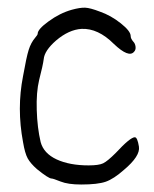

<svg xmlns="http://www.w3.org/2000/svg" viewBox="-20 -584 401 500"><path d="M167 -558.6Q188.5 -564.5 201.7 -564Q214.8 -563.5 240.2 -553.7Q268.6 -543.9 294.4 -523.4Q320.3 -502.9 320.3 -490.2Q320.3 -483.4 327.1 -475.6Q332 -470.7 333 -462.4Q334 -454.1 329.1 -449.2Q315.4 -432.6 276.4 -469.7Q235.4 -510.7 192.4 -508.8Q159.2 -506.8 126 -478.5Q95.7 -452.1 93.8 -429.7Q91.8 -414.1 82 -376Q74.2 -343.8 75.7 -297.4Q77.1 -251 85.9 -213.9Q93.8 -184.6 127.4 -168.9Q161.1 -153.3 210.9 -153.3Q237.3 -153.3 248.5 -158.7Q259.8 -164.1 281.2 -185.5Q319.3 -226.6 331.1 -226.6Q337.9 -226.6 341.8 -202.1Q345.7 -177.7 302.7 -141.6Q276.4 -118.2 255.4 -110.8Q234.4 -103.5 191.4 -103.5Q157.2 -103.5 137.7 -111.3Q118.2 -119.1 114.3 -119.1Q106.4 -119.1 76.2 -143.6Q59.6 -158.2 52.2 -171.4Q44.9 -184.6 40 -213.9Q23.4 -301.8 40 -385.7Q48.8 -435.5 54.7 -454.1Q60.5 -472.7 71.3 -485.4Q78.1 -493.2 78.1 -496.1Q78.1 -507.8 106.4 -528.3Q135.7 -549.8 167 -558.6Z"/></svg>

Font: JasonHandwriting3
Style: Regular
Weight: 400
Version: Version 1.24.9